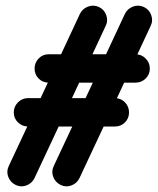

<svg xmlns="http://www.w3.org/2000/svg" viewBox="-20 -612 561 683"><path d="M80 -162Q59 -162 44 -176.5Q29 -191 29 -212Q29 -233 44 -248Q59 -263 80 -263Q157 -263 234 -263Q311 -263 389 -263Q389 -263 389 -263Q389 -263 389 -263Q410 -263 424.5 -248Q439 -233 439 -212Q439 -191 424.5 -176.5Q410 -162 389 -162Q311 -162 234 -162Q157 -162 80 -162Q80 -162 80 -162Q80 -162 80 -162ZM153 -318Q132 -318 117.5 -332.5Q103 -347 103 -368Q103 -389 117.5 -404Q132 -419 153 -419Q230 -419 307.5 -419Q385 -419 462 -419Q462 -419 462 -419Q462 -419 462 -419Q483 -419 498 -404Q513 -389 513 -368Q513 -347 498 -332.5Q483 -318 462 -318Q385 -318 307.5 -318Q230 -318 153 -318Q153 -318 153 -318Q153 -318 153 -318ZM424 -562Q433 -581 453 -588.5Q473 -596 492 -587Q511 -578 518 -558Q525 -538 516 -520Q453 -384 389.5 -249Q326 -114 263 21Q263 21 263 21Q263 21 263 21Q254 40 234.5 47.5Q215 55 196 46Q177 37 169.5 17.5Q162 -2 171 -21Q235 -157 298 -292Q361 -427 424 -562Q424 -562 424 -562Q424 -562 424 -562ZM332 -587Q351 -578 358 -558Q365 -538 356 -520Q293 -384 229.5 -249Q166 -114 103 21Q103 21 103 21Q103 21 103 21Q94 40 74.5 47.5Q55 55 36 46Q17 37 9.5 17.5Q2 -2 11 -21Q75 -157 138 -292Q201 -427 264 -562Q273 -581 293 -588.5Q313 -596 332 -587Z"/></svg>

Font: FRB American Cursive Ultra
Style: Bold Italic
Weight: 1000
Italic angle: -25°
Version: Version 2.0;Modular Font Editor K font №1